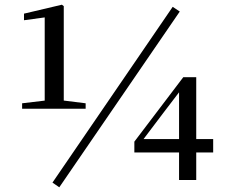

<svg xmlns="http://www.w3.org/2000/svg" viewBox="-20 -765 955 816"><path d="M74 -303V-326L175 -338H248L344 -326V-303ZM170 -303V-691L82 -679V-707L243 -745L251 -739V-303ZM741 0V-138V-156V-382H733L771 -412L674 -285L578 -158L584 -187V-174H886V-117H551V-163L759 -437H814V0ZM232 31 203 11 714 -736 744 -716Z"/></svg>

Font: Noto Serif TC SemiBold
Style: Regular
Weight: 600
Version: Version 2.002-H1;hotconv 1.1.0;makeotfexe 2.6.0